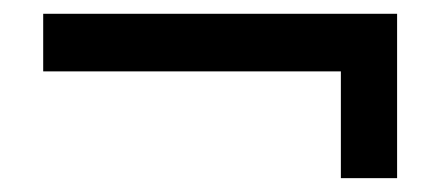

<svg xmlns="http://www.w3.org/2000/svg" viewBox="-20 -441 642 280"><path d="M477.1 -336.9H43V-420.9H559.1V-181.2H477.1Z"/></svg>

Font: Hack
Style: Regular
Weight: 400
Monospace: yes
Designer: Christopher Simpkins
Foundry: Christopher Simpkins
Version: Version 2.019; ttfautohint (v1.4.1) -l 4 -r 80 -G 350 -x 0 -